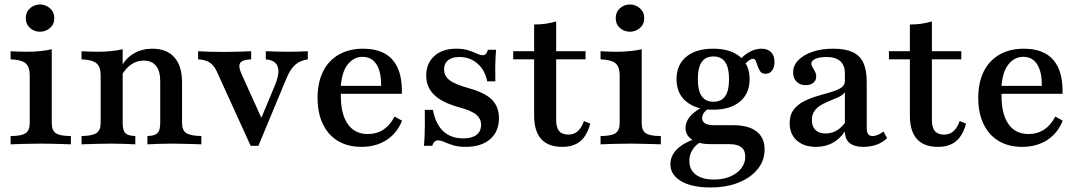

<svg xmlns="http://www.w3.org/2000/svg" viewBox="-20 -645 4821 858"><path d="M27.4 0V-37.1Q75 -37.1 94 -49.6Q112.9 -62.1 112.9 -95.2V-308.9Q112.9 -346 94.4 -362.1Q75.8 -378.2 27.4 -379.8V-416.1Q43.5 -415.3 61.3 -414.5Q79 -413.7 96.8 -413.7Q129.8 -413.7 158.5 -416.5Q187.1 -419.4 211.3 -425V-95.2Q211.3 -61.3 230.2 -49.2Q249.2 -37.1 296.8 -37.1V0Q284.7 -0.8 262.5 -1.2Q240.3 -1.6 214.5 -2.4Q188.7 -3.2 162.9 -3.2Q124.2 -3.2 85.5 -2Q46.8 -0.8 27.4 0ZM158.9 -503.2Q133.1 -503.2 114.1 -519.8Q95.2 -536.3 95.2 -563.7Q95.2 -591.1 114.1 -608.1Q133.1 -625 158.9 -625Q183.9 -625 203.2 -608.1Q222.6 -591.1 222.6 -563.7Q222.6 -536.3 203.2 -519.8Q183.9 -503.2 158.9 -503.2Z M638.7 0V-37.1Q671.8 -37.9 683.9 -50.4Q696 -62.9 696 -95.2V-282.3Q696 -328.2 677 -351.2Q658.1 -374.2 621.8 -374.2Q591.9 -374.2 566.9 -357.3Q541.9 -340.3 523.4 -308.1V-349.2Q543.5 -386.3 579.4 -406.9Q615.3 -427.4 661.3 -427.4Q725 -427.4 759.3 -388.7Q793.5 -350 793.5 -277.4V-95.2Q793.5 -62.9 812.5 -50.4Q831.5 -37.9 879.8 -37.1V0Q866.9 -0.8 844.8 -1.2Q822.6 -1.6 796.8 -2.4Q771 -3.2 746.8 -3.2Q715.3 -3.2 684.7 -2Q654 -0.8 638.7 0ZM344.4 0V-37.1Q392.7 -37.9 411.3 -50.4Q429.8 -62.9 429.8 -95.2V-308.9Q429.8 -346.8 410.5 -362.5Q391.1 -378.2 344.4 -379.8V-416.1Q361.3 -415.3 379 -414.5Q396.8 -413.7 414.5 -413.7Q447.6 -413.7 475.8 -416.5Q504 -419.4 528.2 -425V-95.2Q528.2 -62.1 540.3 -50Q552.4 -37.9 584.7 -37.1V0Q566.9 -0.8 538.3 -2Q509.7 -3.2 479 -3.2Q443.5 -3.2 405.6 -2Q367.7 -0.8 344.4 0Z M1100 6.5 948.4 -326.6Q935.5 -354 916.1 -366.1Q896.8 -378.2 865.3 -379.8V-416.1Q891.9 -414.5 919.4 -413.7Q946.8 -412.9 985.5 -412.9Q1020.2 -412.9 1047.6 -414.1Q1075 -415.3 1102.4 -416.1V-379.8Q1062.9 -378.2 1053.2 -363.3Q1043.5 -348.4 1059.7 -313.7L1154.8 -103.2L1137.9 -94.4L1210.5 -268.5Q1224.2 -303.2 1224.2 -326.6Q1224.2 -350 1210.5 -363.7Q1196.8 -377.4 1167.7 -379.8V-416.1Q1189.5 -415.3 1206 -414.9Q1222.6 -414.5 1237.5 -414.1Q1252.4 -413.7 1267.7 -413.7Q1291.9 -413.7 1314.9 -414.5Q1337.9 -415.3 1355.6 -416.1V-379.8Q1321 -375 1298.8 -355.2Q1276.6 -335.5 1258.9 -291.9L1134.7 6.5Z M1595.2 11.3Q1534.7 11.3 1490.7 -14.9Q1446.8 -41.1 1423 -90.3Q1399.2 -139.5 1399.2 -207.3Q1399.2 -276.6 1423.8 -325.8Q1448.4 -375 1494.4 -401.2Q1540.3 -427.4 1603.2 -427.4Q1658.9 -427.4 1698 -406.5Q1737.1 -385.5 1757.3 -341.1Q1777.4 -296.8 1775.8 -225.8H1467.7L1466.1 -261.3H1683.1Q1683.9 -299.2 1675.4 -328.2Q1666.9 -357.3 1648.4 -374.2Q1629.8 -391.1 1600 -391.1Q1562.1 -391.1 1534.7 -358.1Q1507.3 -325 1502.4 -254L1504 -250.8Q1503.2 -243.5 1503.2 -234.7Q1503.2 -225.8 1503.2 -215.3Q1503.2 -134.7 1534.3 -90.3Q1565.3 -46 1624.2 -46Q1662.9 -46 1692.7 -65.3Q1722.6 -84.7 1743.5 -124.2L1776.6 -105.6Q1754 -49.2 1706.9 -19Q1659.7 11.3 1595.2 11.3Z M2061.3 11.3Q2026.6 11.3 2003.2 3.6Q1979.8 -4 1964.5 -10.9Q1949.2 -17.7 1937.1 -17.7Q1919.4 -17.7 1911.3 6.5H1874.2Q1876.6 -13.7 1877.4 -35.9Q1878.2 -58.1 1878.6 -87.1Q1879 -116.1 1878.2 -154H1914.5Q1926.6 -90.3 1960.9 -58.5Q1995.2 -26.6 2050.8 -26.6Q2088.7 -26.6 2109.3 -42.3Q2129.8 -58.1 2129.8 -87.1Q2129.8 -115.3 2107.3 -133.5Q2084.7 -151.6 2027.4 -166.9Q1953.2 -187.9 1919 -222.2Q1884.7 -256.5 1884.7 -307.3Q1884.7 -362.1 1921 -394.8Q1957.3 -427.4 2018.5 -427.4Q2050.8 -427.4 2073 -420.2Q2095.2 -412.9 2110.5 -405.6Q2125.8 -398.4 2137.1 -398.4Q2146 -398.4 2151.2 -404Q2156.5 -409.7 2160.5 -422.6H2196.8Q2195.2 -405.6 2194.4 -387.1Q2193.5 -368.5 2193.1 -343.5Q2192.7 -318.5 2193.5 -281.5H2157.3Q2146.8 -333.1 2112.9 -361.7Q2079 -390.3 2033.1 -390.3Q2000 -390.3 1982.3 -375.8Q1964.5 -361.3 1964.5 -334.7Q1964.5 -305.6 1989.1 -286.7Q2013.7 -267.7 2075 -250.8Q2146 -231.5 2177.8 -200Q2209.7 -168.5 2209.7 -116.9Q2209.7 -57.3 2170.2 -23Q2130.6 11.3 2061.3 11.3Z M2492.7 11.3Q2429.8 11.3 2398.4 -23.8Q2366.9 -58.9 2366.9 -129V-379.8H2273.4V-416.1H2366.9V-535.5Q2395.2 -535.5 2419.4 -539.1Q2443.5 -542.7 2465.3 -549.2V-416.1H2596.8V-379.8H2465.3V-108.9Q2465.3 -75 2478.6 -59.3Q2491.9 -43.5 2520.2 -43.5Q2545.2 -43.5 2562.1 -58.9Q2579 -74.2 2589.5 -104L2617.7 -92.7Q2603.2 -38.7 2573 -13.7Q2542.7 11.3 2492.7 11.3Z M2663.7 0V-37.1Q2711.3 -37.1 2730.2 -49.6Q2749.2 -62.1 2749.2 -95.2V-308.9Q2749.2 -346 2730.6 -362.1Q2712.1 -378.2 2663.7 -379.8V-416.1Q2679.8 -415.3 2697.6 -414.5Q2715.3 -413.7 2733.1 -413.7Q2766.1 -413.7 2794.8 -416.5Q2823.4 -419.4 2847.6 -425V-95.2Q2847.6 -61.3 2866.5 -49.2Q2885.5 -37.1 2933.1 -37.1V0Q2921 -0.8 2898.8 -1.2Q2876.6 -1.6 2850.8 -2.4Q2825 -3.2 2799.2 -3.2Q2760.5 -3.2 2721.8 -2Q2683.1 -0.8 2663.7 0ZM2795.2 -503.2Q2769.4 -503.2 2750.4 -519.8Q2731.5 -536.3 2731.5 -563.7Q2731.5 -591.1 2750.4 -608.1Q2769.4 -625 2795.2 -625Q2820.2 -625 2839.5 -608.1Q2858.9 -591.1 2858.9 -563.7Q2858.9 -536.3 2839.5 -519.8Q2820.2 -503.2 2795.2 -503.2Z M3154 192.7Q3070.2 192.7 3023 164.1Q2975.8 135.5 2975.8 89.5Q2975.8 51.6 3004 23Q3032.3 -5.6 3087.1 -25L3112.1 -10.5Q3088.7 1.6 3074.6 24.2Q3060.5 46.8 3060.5 74.2Q3060.5 113.7 3089.5 135.5Q3118.5 157.3 3170.2 157.3Q3211.3 157.3 3242.7 144Q3274.2 130.6 3292.3 107.7Q3310.5 84.7 3310.5 54.8Q3310.5 27.4 3293.1 13.3Q3275.8 -0.8 3240.3 -0.8H3154.8Q3104 -0.8 3073.8 -20.2Q3043.5 -39.5 3043.5 -73.4Q3043.5 -99.2 3061.3 -121.8Q3079 -144.4 3115.3 -164.5L3146.8 -159.7Q3131.5 -150 3124.6 -139.5Q3117.7 -129 3117.7 -116.9Q3117.7 -101.6 3131 -93.5Q3144.4 -85.5 3170.2 -85.5H3257.3Q3325 -85.5 3360.9 -57.7Q3396.8 -29.8 3396.8 22.6Q3396.8 72.6 3365.7 110.9Q3334.7 149.2 3280.2 171Q3225.8 192.7 3154 192.7ZM3166.9 -154.8Q3090.3 -154.8 3046.8 -191.1Q3003.2 -227.4 3003.2 -291.1Q3003.2 -355.6 3046.8 -391.5Q3090.3 -427.4 3166.9 -427.4Q3243.5 -427.4 3286.7 -391.5Q3329.8 -355.6 3329.8 -291.1Q3329.8 -227.4 3286.7 -191.1Q3243.5 -154.8 3166.9 -154.8ZM3167.7 -190.3Q3203.2 -190.3 3220.6 -214.9Q3237.9 -239.5 3237.9 -291.1Q3237.9 -342.7 3220.6 -367.7Q3203.2 -392.7 3167.7 -392.7Q3133.1 -392.7 3115.7 -367.7Q3098.4 -342.7 3098.4 -291.1Q3098.4 -240.3 3115.7 -215.3Q3133.1 -190.3 3167.7 -190.3ZM3401.6 -315.3Q3385.5 -315.3 3377.8 -325.4Q3370.2 -335.5 3366.1 -348.8Q3362.1 -362.1 3357.7 -372.2Q3353.2 -382.3 3344.4 -382.3Q3338.7 -382.3 3330.2 -377Q3321.8 -371.8 3312.9 -362.9Q3304 -354 3296 -341.9L3279.8 -368.5Q3297.6 -394.4 3325.8 -410.9Q3354 -427.4 3383.1 -427.4Q3409.7 -427.4 3425.4 -412.1Q3441.1 -396.8 3441.1 -368.5Q3441.1 -344.4 3430.2 -329.8Q3419.4 -315.3 3401.6 -315.3Z M3626.6 11.3Q3572.6 11.3 3540.7 -17.3Q3508.9 -46 3508.9 -94.4Q3508.9 -131.5 3526.6 -154.8Q3544.4 -178.2 3572.6 -192.3Q3600.8 -206.5 3632.3 -215.7Q3663.7 -225 3691.9 -233.1Q3720.2 -241.1 3737.9 -252.4Q3755.6 -263.7 3755.6 -282.3V-316.9Q3755.6 -353.2 3734.7 -371.8Q3713.7 -390.3 3673.4 -390.3Q3643.5 -390.3 3624.6 -382.3Q3605.6 -374.2 3605.6 -361.3Q3605.6 -353.2 3611.3 -344.4Q3616.9 -335.5 3622.2 -325Q3627.4 -314.5 3627.4 -302.4Q3627.4 -285.5 3614.5 -275Q3601.6 -264.5 3579.8 -264.5Q3554.8 -264.5 3539.5 -280.2Q3524.2 -296 3524.2 -321Q3524.2 -352.4 3547.6 -376.2Q3571 -400 3611.3 -413.7Q3651.6 -427.4 3703.2 -427.4Q3756.5 -427.4 3789.5 -412.5Q3822.6 -397.6 3837.9 -364.9Q3853.2 -332.3 3853.2 -278.2V-72.6Q3853.2 -54 3859.7 -45.6Q3866.1 -37.1 3879 -37.1Q3891.1 -37.1 3903.6 -42.7Q3916.1 -48.4 3928.2 -57.3L3944.4 -27.4Q3923.4 -8.1 3897.2 1.6Q3871 11.3 3837.9 11.3Q3756.5 11.3 3755.6 -57.3Q3732.3 -23.4 3700 -6Q3667.7 11.3 3626.6 11.3ZM3668.5 -48.4Q3694.4 -48.4 3716.5 -60.5Q3738.7 -72.6 3755.6 -96V-233.1Q3747.6 -221 3730.2 -212.5Q3712.9 -204 3691.9 -196Q3671 -187.9 3651.6 -177Q3632.3 -166.1 3620.2 -150Q3608.1 -133.9 3608.1 -108.1Q3608.1 -79.8 3624.2 -64.1Q3640.3 -48.4 3668.5 -48.4Z M4171.8 11.3Q4108.9 11.3 4077.4 -23.8Q4046 -58.9 4046 -129V-379.8H3952.4V-416.1H4046V-535.5Q4074.2 -535.5 4098.4 -539.1Q4122.6 -542.7 4144.4 -549.2V-416.1H4275.8V-379.8H4144.4V-108.9Q4144.4 -75 4157.7 -59.3Q4171 -43.5 4199.2 -43.5Q4224.2 -43.5 4241.1 -58.9Q4258.1 -74.2 4268.5 -104L4296.8 -92.7Q4282.3 -38.7 4252 -13.7Q4221.8 11.3 4171.8 11.3Z M4547.6 11.3Q4487.1 11.3 4443.1 -14.9Q4399.2 -41.1 4375.4 -90.3Q4351.6 -139.5 4351.6 -207.3Q4351.6 -276.6 4376.2 -325.8Q4400.8 -375 4446.8 -401.2Q4492.7 -427.4 4555.6 -427.4Q4611.3 -427.4 4650.4 -406.5Q4689.5 -385.5 4709.7 -341.1Q4729.8 -296.8 4728.2 -225.8H4420.2L4418.5 -261.3H4635.5Q4636.3 -299.2 4627.8 -328.2Q4619.4 -357.3 4600.8 -374.2Q4582.3 -391.1 4552.4 -391.1Q4514.5 -391.1 4487.1 -358.1Q4459.7 -325 4454.8 -254L4456.5 -250.8Q4455.6 -243.5 4455.6 -234.7Q4455.6 -225.8 4455.6 -215.3Q4455.6 -134.7 4486.7 -90.3Q4517.7 -46 4576.6 -46Q4615.3 -46 4645.2 -65.3Q4675 -84.7 4696 -124.2L4729 -105.6Q4706.5 -49.2 4659.3 -19Q4612.1 11.3 4547.6 11.3Z"/></svg>

Font: Playfair 9pt SemiBold
Style: Regular
Weight: 600
Designer: Claus Eggers Sørensen
Foundry: Claus Eggers Sørensen
Version: Version 2.001;gftools[0.9.30]